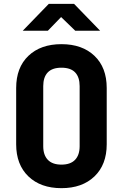

<svg xmlns="http://www.w3.org/2000/svg" viewBox="-20 -970 640 1000"><path d="M300 10Q191.8 10 128 -51.2Q64.2 -112.5 64.2 -218.5V-511.5Q64.2 -618.4 128 -679.2Q191.8 -740 300 -740Q408.2 -740 472 -679.2Q535.8 -618.4 535.8 -511.7V-218.5Q535.8 -112.5 472 -51.2Q408.2 10 300 10ZM300 -112.6Q347.1 -112.6 371 -137.6Q394.8 -162.6 394.8 -208.5V-521.5Q394.8 -568.2 371.4 -592.8Q348 -617.4 300 -617.4Q252.2 -617.4 228.7 -592.8Q205.2 -568.2 205.2 -521.5V-208.5Q205.2 -162.6 229.1 -137.6Q253 -112.6 300 -112.6ZM98.6 -810 234.2 -950H365.6L501.4 -810H371.8L298.3 -881.2L229.3 -810Z"/></svg>

Font: JetBrains Mono
Style: Regular
Weight: 400
Monospace: yes
Designer: Philipp Nurullin, Konstantin Bulenkov
Foundry: JetBrains
Version: Version 2.305